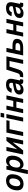

<svg xmlns="http://www.w3.org/2000/svg" viewBox="2589 -3348 909 6127"><g transform="rotate(-90 3043.5 -284.5)"><path d="M237 12C446 12 546 -159 546 -353C546 -471 475 -546 342 -546C133 -546 32 -374 32 -180C32 -62 104 12 237 12ZM255 -92C195 -92 165 -124 165 -198C165 -334 229 -442 324 -442C384 -442 413 -409 413 -336C413 -200 349 -92 255 -92Z M551 150H679L727 -76C742 -24 789 12 857 12C1022 12 1140 -151 1140 -350C1140 -470 1087 -546 978 -546C900 -546 844 -511 803 -453L819 -534H697ZM848 -92C794 -92 760 -128 760 -198C760 -341 833 -442 925 -442C982 -442 1008 -404 1008 -329C1008 -202 938 -92 848 -92Z M1177 0H1308L1567 -336L1496 0H1624L1737 -534H1611L1345 -189L1418 -534H1290Z M1765 0H1893L1985 -435H2251L2272 -534H1878Z M2353 -605H2486L2509 -719H2376ZM2227 0H2355L2468 -534H2340Z M2496 0H2624L2670 -217H2867L2821 0H2949L3062 -534H2934L2888 -315H2691L2737 -534H2609Z M3423 -66C3423 -20 3454 4 3517 4C3535 4 3556 2 3565 0L3585 -93H3567C3551 -93 3543 -98 3543 -113C3543 -144 3594 -322 3594 -391C3594 -492 3537 -546 3411 -546C3259 -546 3185 -487 3147 -370L3276 -364C3295 -422 3328 -447 3392 -447C3447 -447 3466 -424 3466 -381C3466 -369 3463 -351 3460 -331L3285 -297C3153 -271 3090 -212 3090 -110C3090 -31 3148 12 3240 12C3323 12 3387 -24 3424 -78C3423 -74 3423 -70 3423 -66ZM3223 -135C3223 -183 3249 -206 3309 -218L3444 -245C3440 -227 3437 -211 3434 -200C3418 -121 3360 -81 3283 -81C3241 -81 3223 -99 3223 -135Z M3638 0H3722C3803 0 3859 -51 3889 -148L3981 -435H4160L4068 0H4196L4309 -534H3885L3771 -178C3756 -131 3732 -106 3698 -106H3660Z M4337 0H4584C4738 0 4867 -50 4867 -202C4867 -292 4800 -340 4656 -340H4537L4578 -534H4450ZM4485 -94 4516 -244H4628C4711 -244 4733 -223 4733 -185C4733 -115 4673 -94 4597 -94Z M4939 0H5067L5113 -217H5310L5264 0H5392L5505 -534H5377L5331 -315H5134L5180 -534H5052Z M5866 -66C5866 -20 5897 4 5960 4C5978 4 5999 2 6008 0L6028 -93H6010C5994 -93 5986 -98 5986 -113C5986 -144 6037 -322 6037 -391C6037 -492 5980 -546 5854 -546C5702 -546 5628 -487 5590 -370L5719 -364C5738 -422 5771 -447 5835 -447C5890 -447 5909 -424 5909 -381C5909 -369 5906 -351 5903 -331L5728 -297C5596 -271 5533 -212 5533 -110C5533 -31 5591 12 5683 12C5766 12 5830 -24 5867 -78C5866 -74 5866 -70 5866 -66ZM5666 -135C5666 -183 5692 -206 5752 -218L5887 -245C5883 -227 5880 -211 5877 -200C5861 -121 5803 -81 5726 -81C5684 -81 5666 -99 5666 -135Z"/></g></svg>

Font: Geist SemiBold
Style: Italic
Weight: 600
Italic angle: -12°
Designer: Basement.studio, Andrés Briganti, Mateo Zaragoza
Foundry: Basement.studio, Vercel, Andrés Briganti, Guido Ferreyra, Mateo Zaragoza
Version: Version 1.500